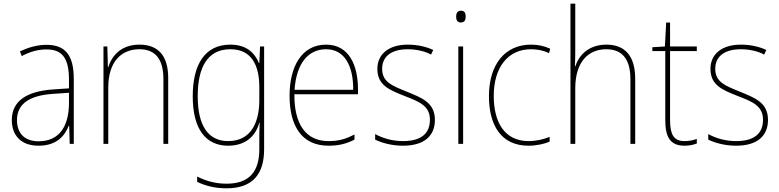

<svg xmlns="http://www.w3.org/2000/svg" viewBox="-20 -780 4226 1041"><path d="M232 -537C182 -537 133 -523 88 -501L98 -476C147 -502 190 -512 232 -512C316 -512 354 -467 354 -347V-301L266 -295C127 -285 44 -234 44 -129C44 -49 91 10 189 10C286 10 331 -42 353 -99H355L358 0H380V-353C380 -483 332 -537 232 -537ZM267 -271 354 -277V-220C353 -98 304 -14 189 -14C114 -14 72 -57 72 -129C72 -220 145 -263 267 -271Z M736 -538C636 -538 586 -477 567 -416H565L562 -528H541V0H567V-305C567 -446 638 -513 736 -513C817 -513 866 -465 866 -352V0H892V-357C892 -481 835 -538 736 -538Z M1229 -538C1091 -538 1025 -431 1025 -258C1025 -79 1096 10 1217 10C1306 10 1365 -37 1386 -115H1388C1386 -75 1386 -51 1386 -15V29C1386 148 1334 216 1208 216C1144 216 1092 199 1049 177V206C1091 226 1141 241 1208 241C1354 241 1412 160 1412 29V-528H1390L1386 -438H1384C1361 -493 1317 -538 1229 -538ZM1229 -513C1347 -513 1386 -422 1386 -307V-237C1386 -132 1351 -15 1217 -15C1110 -15 1052 -97 1052 -258C1052 -415 1105 -513 1229 -513Z M1748 -538C1614 -538 1550 -416 1550 -261C1550 -100 1614 10 1761 10C1817 10 1860 -1 1902 -23V-51C1850 -24 1814 -15 1761 -15C1639 -15 1575 -105 1576 -269H1921V-295C1921 -427 1872 -538 1748 -538ZM1748 -513C1850 -513 1896 -420 1895 -293H1577C1587 -438 1652 -513 1748 -513Z M2338 -130C2338 -226 2263 -251 2183 -284C2108 -315 2052 -334 2052 -407C2052 -477 2106 -513 2191 -513C2236 -513 2286 -502 2317 -484L2329 -509C2293 -526 2245 -538 2191 -538C2086 -538 2026 -485 2026 -407C2026 -317 2092 -292 2175 -259C2253 -229 2311 -206 2311 -131C2311 -59 2267 -15 2165 -15C2110 -15 2058 -29 2014 -53V-23C2046 -7 2101 10 2165 10C2281 10 2338 -44 2338 -130Z M2479 -722C2459 -722 2453 -706 2453 -690C2453 -673 2459 -658 2478 -658C2499 -658 2505 -672 2505 -690C2505 -706 2501 -722 2479 -722ZM2491 -528H2465V0H2491Z M2845 10C2890 10 2932 0 2960 -12V-38C2927 -24 2886 -15 2846 -15C2713 -15 2657 -121 2657 -260C2657 -416 2735 -513 2859 -513C2892 -513 2925 -507 2957 -492L2963 -516C2932 -530 2899 -538 2859 -538C2717 -538 2631 -429 2631 -259C2631 -101 2697 10 2845 10Z M3099 -495V-760H3073V0H3099V-301C3099 -446 3171 -513 3267 -513C3348 -513 3398 -466 3398 -351V0H3424V-353C3424 -478 3367 -538 3268 -538C3169 -538 3118 -478 3099 -420H3097C3098 -446 3099 -464 3099 -495Z M3691 -15C3630 -15 3613 -55 3613 -130V-503H3758V-528H3613V-658H3592L3585 -528L3517 -524V-503H3587V-130C3587 -42 3610 10 3691 10C3720 10 3739 5 3758 -2V-27C3740 -20 3718 -15 3691 -15Z M4144 -130C4144 -226 4069 -251 3989 -284C3914 -315 3858 -334 3858 -407C3858 -477 3912 -513 3997 -513C4042 -513 4092 -502 4123 -484L4135 -509C4099 -526 4051 -538 3997 -538C3892 -538 3832 -485 3832 -407C3832 -317 3898 -292 3981 -259C4059 -229 4117 -206 4117 -131C4117 -59 4073 -15 3971 -15C3916 -15 3864 -29 3820 -53V-23C3852 -7 3907 10 3971 10C4087 10 4144 -44 4144 -130Z"/></svg>

Font: Noto Sans Sinhala UI SemiCondensed Thin
Style: Regular
Weight: 100
Width: 4
Designer: Jelle Bosma - Monotype Design Team
Foundry: Monotype Imaging Inc.
Version: Version 2.006